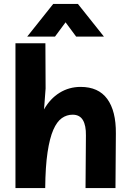

<svg xmlns="http://www.w3.org/2000/svg" viewBox="-20 -961 663 981"><path d="M59 0V-740H212L213 -509L205 -402Q236 -457 284.5 -487Q333 -517 392 -517Q483 -517 528 -455.5Q573 -394 572 -279L570 0H417L419 -268Q420 -320 403.5 -347.5Q387 -375 351 -375Q321 -375 296 -357.5Q271 -340 252.5 -298Q234 -256 223 -183Q212 -110 211 0ZM511 -774H369L315 -847L261 -774H119L252 -941H378Z"/></svg>

Font: Livvic
Style: Bold
Weight: 700
Designer: Jacques Le Bailly, Baron von Fonthausen
Version: Version 1.001; ttfautohint (v1.8.2)